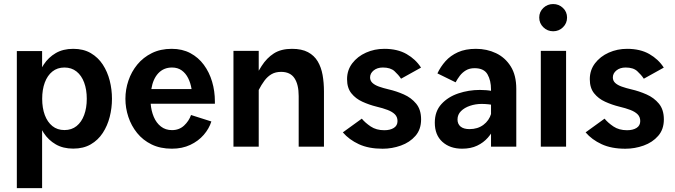

<svg xmlns="http://www.w3.org/2000/svg" viewBox="-20 -744 3424 974"><path d="M65.4 -484.9V210.4H193.6V-484.9ZM306.9 -401.5Q342.9 -401.5 368.3 -381.2Q393.7 -361 406.9 -325.2Q420.2 -289.4 420.2 -242.9Q420.2 -196.5 406.9 -160.6Q393.7 -124.8 368.5 -104.5Q343.3 -84.2 306.9 -84.2Q270.9 -84.2 245.7 -104.5Q220.5 -124.8 207.2 -160.6Q194 -196.5 194 -242.9Q194 -289.4 207.2 -325.2Q220.5 -361 245.7 -381.2Q270.9 -401.5 306.9 -401.5ZM351.6 -496.3Q299.9 -496.3 262.8 -474.6Q225.6 -452.9 201.8 -416.6Q178 -380.2 166.6 -335.1Q155.2 -290 155.2 -242.9Q155.2 -196.2 166.6 -151.1Q178 -106 201.8 -69.6Q225.6 -33.2 262.8 -11.7Q299.9 9.9 351.6 9.9Q403.2 9.9 440.4 -11.7Q477.5 -33.2 501.3 -69.6Q525.1 -106 536.6 -151.1Q548 -196.2 548 -242.9Q548 -290 536.6 -335.1Q525.1 -380.2 501.3 -416.6Q477.5 -452.9 440.4 -474.6Q403.2 -496.3 351.6 -496.3Z M744.4 -217.8H1070.1V-229.7Q1070.1 -281.9 1056 -329.6Q1042 -377.3 1014.2 -415Q986.5 -452.6 945.5 -474.5Q904.5 -496.3 851.1 -496.3Q794.2 -496.3 750.3 -474.6Q706.4 -452.9 676.6 -416.6Q646.7 -380.2 631.5 -335.1Q616.2 -290 616.2 -242.9Q616.2 -196.2 631.1 -151.1Q646 -106 675.5 -69.4Q705 -32.8 749 -11.3Q793.1 10.3 851.8 10.3Q904.4 10.3 945.4 -9.1Q986.3 -28.4 1013.6 -60Q1040.9 -91.6 1052.2 -127.8L949.1 -160.6Q938.4 -129.9 913.7 -106.9Q889 -83.9 852.5 -83.9Q819.6 -83.9 796.3 -102.2Q772.9 -120.5 760.1 -151Q747.2 -181.5 744.4 -217.8ZM747.7 -292.2Q756.2 -344.1 783.4 -372.8Q810.7 -401.5 852.5 -401.5Q881.5 -401.5 901.8 -386.9Q922.1 -372.3 934.5 -347.5Q946.9 -322.8 951.8 -292.2Z M1292.5 0V-486.1H1164.3V0ZM1255.2 -314.2 1292.2 -287Q1306 -314.1 1321.5 -334.8Q1336.9 -355.6 1357.2 -367.5Q1377.4 -379.4 1405.9 -379.4Q1452.6 -379.4 1473.9 -347.2Q1495.2 -315.1 1495.2 -256.7V0H1623.4V-280.5Q1623.4 -324.5 1616.5 -363.6Q1609.5 -402.7 1591.8 -432.6Q1574.1 -462.4 1542.3 -479.4Q1510.5 -496.3 1461.1 -496.3Q1405.9 -496.3 1369.4 -473.1Q1333 -449.8 1306.9 -408.8Q1280.9 -367.8 1255.2 -314.2Z M2115.8 -401Q2089.1 -443 2042.8 -469.7Q1996.6 -496.3 1929.4 -496.3Q1880.1 -496.3 1836.9 -477.1Q1793.7 -457.8 1767.2 -423.1Q1740.6 -388.4 1740.6 -342.2Q1740.6 -298.1 1762.4 -270.8Q1784.2 -243.5 1818.3 -228Q1852.4 -212.4 1889.5 -203.2Q1922.7 -195.4 1946.5 -186.2Q1970.3 -177 1983.4 -163.8Q1996.5 -150.5 1996.5 -129.8Q1996.5 -106.9 1978 -95.2Q1959.5 -83.4 1929.6 -83.4Q1888.8 -83.4 1860.5 -102.4Q1832.2 -121.5 1815.4 -142.1L1719.2 -72.5Q1751 -35.4 1800.5 -12.5Q1850.1 10.5 1920.8 10.5Q1968.9 10.5 2013.7 -5.6Q2058.6 -21.6 2087.4 -54.6Q2116.2 -87.5 2116.2 -138.2Q2116.2 -187.9 2091.2 -218.1Q2066.3 -248.3 2028.4 -265Q1990.5 -281.7 1951.9 -290.5Q1923.8 -297.1 1902.5 -304.7Q1881.1 -312.4 1869.3 -323.5Q1857.4 -334.6 1857.4 -351.3Q1857.4 -371.9 1875.6 -386.7Q1893.8 -401.5 1922.5 -401.5Q1960.9 -401.5 1981.1 -383.1Q2001.3 -364.7 2014.5 -344.7Z M2599.1 -293.1Q2599.1 -362.3 2570.9 -407.2Q2542.7 -452.1 2496.3 -474.2Q2449.8 -496.3 2394.4 -496.3Q2341.1 -496.3 2303.1 -479.1Q2265.1 -461.9 2239.9 -433.6Q2214.7 -405.3 2199 -371.7L2291.3 -326.4Q2300.2 -343.1 2312.6 -359.6Q2325.1 -376 2343.3 -387Q2361.5 -398.1 2387.5 -398.1Q2435.2 -398.1 2453.1 -366.8Q2470.9 -335.6 2470.9 -289.8V0H2599.1ZM2514.3 -166.5 2471.8 -167.8Q2461.2 -132.2 2432.2 -110.6Q2403.2 -89 2361.6 -89Q2332.2 -89 2316.5 -101.9Q2300.9 -114.9 2300.9 -137.9Q2300.9 -162.7 2318.6 -180.3Q2336.3 -197.9 2364.3 -207.3Q2392.2 -216.8 2423 -216.8Q2439.7 -216.8 2456.1 -215.1Q2472.5 -213.4 2486.9 -210.2L2532.6 -268.9Q2504.6 -277 2476.5 -282.4Q2448.4 -287.8 2414.3 -287.8Q2357.7 -287.8 2305.2 -270.2Q2252.7 -252.6 2219.2 -215.9Q2185.7 -179.3 2185.7 -121.7Q2185.7 -59.1 2224.2 -24.4Q2262.8 10.3 2324.2 10.3Q2368.4 10.3 2400.6 -5.1Q2432.9 -20.4 2455.2 -46Q2477.5 -71.5 2491.8 -103Q2506.1 -134.4 2514.3 -166.5Z M2715.5 -654.9Q2715.5 -625.9 2736.3 -605.7Q2757.1 -585.4 2786.1 -585.4Q2815.2 -585.4 2835.9 -605.6Q2856.6 -625.8 2856.6 -654.9Q2856.6 -684 2835.9 -703.7Q2815.2 -723.5 2786.1 -723.5Q2757.1 -723.5 2736.3 -703.8Q2715.5 -684 2715.5 -654.9ZM2723.5 -486.1V0H2851.7V-486.1Z M3347.3 -401Q3320.6 -443 3274.3 -469.7Q3228 -496.3 3160.9 -496.3Q3111.6 -496.3 3068.4 -477.1Q3025.1 -457.8 2998.6 -423.1Q2972 -388.4 2972 -342.2Q2972 -298.1 2993.8 -270.8Q3015.6 -243.5 3049.7 -228Q3083.9 -212.4 3121 -203.2Q3154.2 -195.4 3178 -186.2Q3201.8 -177 3214.8 -163.8Q3227.9 -150.5 3227.9 -129.8Q3227.9 -106.9 3209.4 -95.2Q3190.9 -83.4 3161 -83.4Q3120.2 -83.4 3091.9 -102.4Q3063.6 -121.5 3046.9 -142.1L2950.7 -72.5Q2982.4 -35.4 3032 -12.5Q3081.5 10.5 3152.2 10.5Q3200.3 10.5 3245.2 -5.6Q3290 -21.6 3318.8 -54.6Q3347.7 -87.5 3347.7 -138.2Q3347.7 -187.9 3322.7 -218.1Q3297.7 -248.3 3259.8 -265Q3221.9 -281.7 3183.3 -290.5Q3155.3 -297.1 3133.9 -304.7Q3112.5 -312.4 3100.7 -323.5Q3088.9 -334.6 3088.9 -351.3Q3088.9 -371.9 3107.1 -386.7Q3125.2 -401.5 3153.9 -401.5Q3192.4 -401.5 3212.6 -383.1Q3232.8 -364.7 3246 -344.7Z"/></svg>

Font: Estedad-VF-FD Black
Style: Regular
Weight: 900
Designer: Amin Abedi
Version: Version 4.000